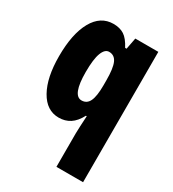

<svg xmlns="http://www.w3.org/2000/svg" viewBox="-193 -668 910 1012"><g transform="rotate(30 262.0 -161.5)"><path d="M312 240.2V35.2Q312 19.5 313.5 -7.1Q314.9 -33.7 316.9 -70.8H312Q289.6 -28.3 260 -9.3Q230.5 9.8 191.9 9.8Q117.7 9.8 75 -66.4Q32.2 -142.6 32.2 -272Q32.2 -407.7 75.4 -485.4Q118.7 -563 196.8 -563Q235.8 -563 262.2 -545.9Q288.6 -528.8 312 -483.9H320.8L334 -553.2H474.1V240.2ZM251 -128.9Q283.2 -128.9 297.6 -159.4Q312 -189.9 312 -255.9V-285.2Q312 -359.4 297.6 -391.6Q283.2 -423.8 250 -423.8Q224.6 -423.8 210.2 -386.2Q195.8 -348.6 195.8 -270Q195.8 -128.9 251 -128.9Z"/></g></svg>

Font: Open Sans Condensed ExtraBold
Style: Regular
Weight: 800
Width: 3
Designer: Monotype Design Team
Foundry: Monotype Imaging Inc.
Version: Version 3.000; ttfautohint (v1.8.4)